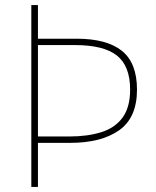

<svg xmlns="http://www.w3.org/2000/svg" viewBox="-20 -734 613 754"><path d="M518 -382Q518 -272 448 -222.5Q378 -173 256 -173H129V0H103V-714H129V-582H281Q399 -582 458.5 -534.5Q518 -487 518 -382ZM252 -198Q324 -198 378 -215Q432 -232 461.5 -272.5Q491 -313 491 -382Q491 -475 439 -516Q387 -557 274 -557H129V-198Z"/></svg>

Font: Noto Sans Myanmar UI Thin
Style: Regular
Weight: 100
Designer: Monotype Design Team
Foundry: Monotype Imaging Inc.
Version: Version 2.103; ttfautohint (v1.8.4.7-5d5b)